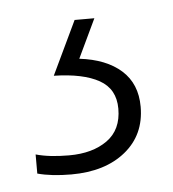

<svg xmlns="http://www.w3.org/2000/svg" viewBox="-32 -30 270 300"><g transform="rotate(-5 103.5 120.0)"><path d="M186 144Q186 188 154 214Q122 240 69 240Q38 240 16 234V204Q37 210 68 210Q105 210 128 193.5Q151 177 151 144Q151 113 126 99Q101 85 55 84L95 0H126L97 61Q139 66 162.5 87Q186 108 186 144Z"/></g></svg>

Font: Noto Sans Georgian SemiCondensed ExtraLight
Style: Regular
Weight: 200
Width: 4
Designer: Monotype Design Team, Akaki Razmadze
Foundry: Google LLC
Version: Version 2.005; ttfautohint (v1.8.4.7-5d5b)